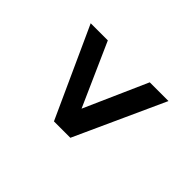

<svg xmlns="http://www.w3.org/2000/svg" viewBox="-100 -725 761 761"><g transform="rotate(-45 280.0 -345.0)"><path d="M469 -563V-467L111 -308L91 -339V-391ZM469 -232V-127L91 -299V-356L112 -390Z"/></g></svg>

Font: Roboto Serif 28pt SemiBold
Style: Regular
Weight: 600
Designer: Greg Gazdowicz
Foundry: Commercial Type
Version: Version 1.008